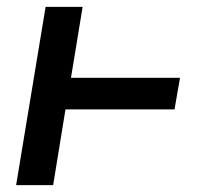

<svg xmlns="http://www.w3.org/2000/svg" viewBox="-20 -540 640 560"><path d="M27 0 113 -520H221L187 -313H505L489 -221H171L135 0Z"/></svg>

Font: Iosevka Aile Semibold Oblique
Style: Regular
Weight: 600
Italic angle: -9°
Designer: Belleve Invis
Foundry: Belleve Invis
Version: Version 31.1.0; ttfautohint (v1.8.4)